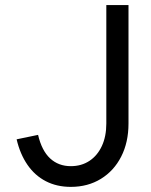

<svg xmlns="http://www.w3.org/2000/svg" viewBox="-20 -727 599 761"><path d="M45.9 -174.8 130.9 -192.4Q145.5 -129.9 178.7 -99.1Q211.9 -68.4 260.7 -68.4Q302.7 -68.4 334.5 -89.4Q366.2 -110.4 383.8 -148.4Q401.4 -186.5 401.4 -237.3V-707H489.3V-237.3Q489.3 -163.1 460.4 -106.4Q431.6 -49.8 379.9 -18.1Q328.1 13.7 260.7 13.7Q205.1 13.7 161.6 -8.8Q118.2 -31.2 88.9 -73.7Q59.6 -116.2 45.9 -174.8Z"/></svg>

Font: Wanted Sans Std Variable
Style: Regular
Weight: 400
Designer: Original Design by Kil Hyung-jin and Kang Hanbin, Wanted Lab, Inc;
Foundry: Wanted Lab, Inc.
Version: Version 1.003;Glyphs 3.2 (3227)